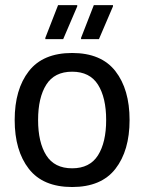

<svg xmlns="http://www.w3.org/2000/svg" viewBox="-20 -720 565 752"><path d="M262.5 12.5Q148.3 12.5 92.9 -58.8Q37.5 -130 37.5 -250Q37.5 -370 92.9 -441.2Q148.3 -512.5 262.5 -512.5Q376.7 -512.5 432.1 -441.2Q487.5 -370 487.5 -250Q487.5 -130 432.1 -58.8Q376.7 12.5 262.5 12.5ZM262.5 -60.8Q331.7 -60.8 363.8 -111.7Q395.8 -162.5 395.8 -250Q395.8 -337.5 363.8 -388.3Q331.7 -439.2 262.5 -439.2Q193.3 -439.2 161.2 -388.3Q129.2 -337.5 129.2 -250Q129.2 -162.5 161.2 -111.7Q193.3 -60.8 262.5 -60.8ZM227.5 -566.7H157.5V-571.7L207.5 -700H282.5V-695ZM367.5 -566.7H297.5V-571.7L347.5 -700H422.5V-695Z"/></svg>

Font: Familjen Grotesk Variable
Style: Regular
Weight: 400
Designer: Anders Wikstroem, Jonas Baeckman, Matilda Gysing, Kristian Moeller
Foundry: Familjen STHLM AB
Version: Version 2.000